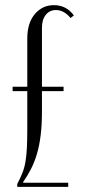

<svg xmlns="http://www.w3.org/2000/svg" viewBox="-20 -727 336 746"><path d="M86 -390V-577Q86 -638 115.5 -672.5Q145 -707 189 -707Q238 -707 267 -667L254 -657Q243 -671 228.5 -679.5Q214 -688 197 -688Q173 -688 158 -669.5Q143 -651 143 -619V-390H227V-373H143V-294Q143 -242 138 -201.5Q133 -161 123.5 -129Q114 -97 100.5 -70.5Q87 -44 70 -20V-17H245V-1H47V-12Q59 -35 67 -55Q75 -75 79 -99Q83 -123 84.5 -153Q86 -183 86 -225V-373H29V-390Z"/></svg>

Font: Moniqa Cond Heading
Style: Regular
Weight: 400
Width: 3
Designer: Rajesh Rajput
Foundry: Rajesh Rajput
Version: Version 1.000